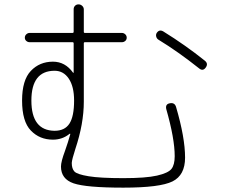

<svg xmlns="http://www.w3.org/2000/svg" viewBox="-20 -822 1040 887"><path d="M232.4 -495.1Q125 -495.1 125 -357.4Q125 -218.8 232.4 -217.8Q279.3 -217.8 300.8 -251Q322.3 -284.2 322.3 -357.4Q322.3 -421.9 297.9 -458.5Q273.4 -495.1 232.4 -495.1ZM224.6 -176.8Q163.1 -176.8 122.6 -218.8Q82 -260.7 82 -357.4Q82 -452.1 122.6 -494.6Q163.1 -537.1 224.6 -537.1Q281.2 -537.1 317.4 -486.3Q318.4 -485.4 319.3 -485.4Q320.3 -485.4 320.3 -486.3V-621.1Q320.3 -627 315.4 -627H117.2Q108.4 -627 101.6 -632.8Q94.7 -638.7 94.7 -647.9Q94.7 -657.2 101.6 -663.6Q108.4 -669.9 117.2 -669.9H315.4Q320.3 -669.9 320.3 -675.8V-779.3Q320.3 -789.1 326.7 -795.4Q333 -801.8 342.8 -801.8Q352.5 -801.8 359.9 -794.9Q367.2 -788.1 367.2 -778.3V-674.8Q367.2 -669.9 372.1 -669.9H543Q551.8 -669.9 558.6 -663.6Q565.4 -657.2 565.4 -647.9Q565.4 -638.7 558.6 -632.8Q551.8 -627 543 -627H372.1Q367.2 -627 367.2 -622.1V-351.6Q367.2 -251 328.1 -133.8Q312.5 -85.9 311.5 -69.3Q311.5 -43 323.7 -29.8Q335.9 -16.6 389.2 -7.8Q442.4 1 549.8 1Q653.3 1 705.1 -10.7Q756.8 -22.5 772 -41.5Q787.1 -60.5 787.1 -100.6Q787.1 -181.6 748 -318.4Q743.2 -340.8 763.7 -344.7Q786.1 -349.6 793 -329.1Q835 -186.5 835 -93.8Q835 -12.7 776.9 16.1Q718.8 44.9 549.8 44.9Q377.9 44.9 319.8 24.9Q261.7 4.9 261.7 -52.7Q261.7 -75.2 280.3 -125Q294.9 -166 304.7 -202.1Q304.7 -204.1 303.7 -204.1H301.8Q268.6 -176.8 224.6 -176.8ZM925.8 -542Q943.4 -528.3 930.7 -510.3Q918 -492.2 901.4 -504.9Q801.8 -584 711.9 -638.7Q704.1 -643.6 701.7 -652.8Q699.2 -662.1 704.1 -669.9Q715.8 -687.5 734.4 -676.8Q836.9 -613.3 925.8 -542Z"/></svg>

Font: Rounded-L Mgen+ 1m light
Style: Regular
Weight: 200
Designer: [Source Han Sans]
Ryoko NISHIZUKA  (kana & ideographs); Paul D. Hunt (Latin, Greek & Cyrillic); Wenlong ZHANG  (bopomofo
Version: Version 1.059.20150602